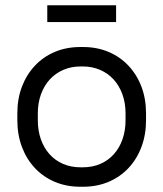

<svg xmlns="http://www.w3.org/2000/svg" viewBox="-20 -705 622 731"><path d="M286 6H296Q349 6 393 -12.5Q437 -31 469 -65Q501 -99 518.5 -145.5Q536 -192 536 -247V-273Q536 -329 518.5 -375Q501 -421 469 -455Q437 -489 393 -507.5Q349 -526 296 -526H286Q233 -526 189 -507.5Q145 -489 113 -455Q81 -421 63.5 -375Q46 -329 46 -273V-247Q46 -192 63.5 -145.5Q81 -99 113 -65Q145 -31 189 -12.5Q233 6 286 6ZM287 -68Q250 -68 220 -81Q190 -94 168.5 -118Q147 -142 135.5 -175Q124 -208 124 -247V-273Q124 -313 136 -346Q148 -379 169.5 -402.5Q191 -426 221 -439Q251 -452 287 -452H295Q331 -452 361 -439Q391 -426 412.5 -402.5Q434 -379 446 -346Q458 -313 458 -273V-247Q458 -208 446.5 -175Q435 -142 413.5 -118Q392 -94 362 -81Q332 -68 295 -68ZM160 -621H422V-685H160Z"/></svg>

Font: Fixel Variable
Style: Regular
Weight: 100
Width: 3
Designer: AlfaBravo + MacPaw
Foundry: Kyrylo Tkachov, Marchela Mozhyna, Serhii Makarenko, Maria Weinstein, Zakhar Kryvoshyya
Version: Version 1.211